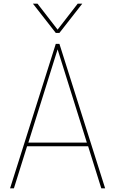

<svg xmlns="http://www.w3.org/2000/svg" viewBox="-20 -1030 630 1050"><path d="M430 -850ZM305 -850H285L160 -1010H185L295 -868L405 -1010H430ZM555 0H534L462 -230H128L56 0H35L285 -790H305ZM455 -250 295 -760 135 -250Z"/></svg>

Font: Tanohe Sans Thin
Style: Regular
Weight: 100
Designer: Village Type and Design LLC & Cristiano Sobral
Foundry: Cooper Hewitt Smithsonian Design Museum
Version: Version 1.00;September 29, 2021;FontCreator 13.0.0.2655 64-b